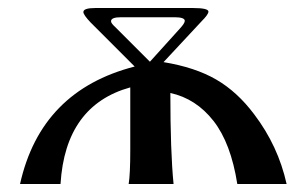

<svg xmlns="http://www.w3.org/2000/svg" viewBox="-20 -459 764 479"><path d="M441 -407Q441 -416 415 -416H282Q257 -416 257 -406Q257 -401 267 -392L354 -305L429 -388Q441 -401 441 -407ZM695 0H572Q556 -102 512.5 -157.5Q469 -213 405 -227Q405 -80 413 0H301Q305 -24 305 -85V-241Q143 -196 131 0H30Q82 -233 316 -293L206 -403Q188 -422 188 -429Q188 -439 218 -439H461Q500 -439 500 -430Q500 -423 483 -406L388 -304Q467 -291 519.5 -260.5Q572 -230 614 -174Q674 -95 695 0Z"/></svg>

Font: Triodion Unicode
Style: Normal
Weight: 400
Version: Version 1.1